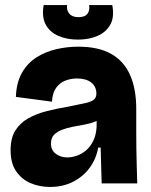

<svg xmlns="http://www.w3.org/2000/svg" viewBox="-20 -727 598 761"><path d="M178 14Q137 14 101.5 -1Q66 -16 44 -48Q22 -80 22 -132Q22 -180 41 -210Q60 -240 92 -258Q124 -276 165 -286.5Q206 -297 249 -304Q295 -313 319 -318.5Q343 -324 352.5 -332.5Q362 -341 362 -356Q362 -384 341.5 -400Q321 -416 285 -416Q261 -416 239 -407.5Q217 -399 202.5 -379Q188 -359 186 -324L43 -343Q45 -400 67 -438.5Q89 -477 124.5 -499.5Q160 -522 203 -532Q246 -542 290 -542Q370 -542 420.5 -513.5Q471 -485 495.5 -430Q520 -375 520 -295V-205Q520 -171 520.5 -136.5Q521 -102 522 -68Q523 -34 524 0H383Q382 -32 381 -67.5Q380 -103 379 -142H369Q362 -99 336.5 -63.5Q311 -28 270.5 -7Q230 14 178 14ZM247 -103Q264 -103 283.5 -109.5Q303 -116 320 -130Q337 -144 349 -167.5Q361 -191 363 -225V-265H388Q377 -253 357 -245Q337 -237 314 -233Q291 -229 268 -224.5Q245 -220 225.5 -212.5Q206 -205 194 -192.5Q182 -180 182 -158Q182 -132 201 -117.5Q220 -103 247 -103ZM153 -707H246Q243 -687 254.5 -673Q266 -659 291 -659Q317 -659 327 -673Q337 -687 333 -707H425Q434 -659 417 -629Q400 -599 366 -584.5Q332 -570 289 -570Q246 -570 212 -584.5Q178 -599 161.5 -629Q145 -659 153 -707Z"/></svg>

Font: Bricolage Grotesque 72pt ExtraBold
Style: Regular
Weight: 800
Designer: Mathieu Triay
Foundry: Atelier Triay
Version: Version 1.001;gftools[0.9.33.dev8+g029e19f]